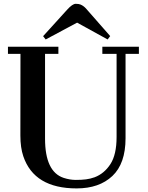

<svg xmlns="http://www.w3.org/2000/svg" viewBox="-20 -997 791 1026"><path d="M89.4 -709H22.5V-747.1H292V-709H220.7V-256.3Q220.7 -79.1 320.3 -46.4Q353.5 -35.6 385 -35.6Q416.5 -35.6 439.7 -38.6Q462.9 -41.5 485.8 -49.8Q537.1 -69.3 570.1 -120.1Q603 -170.9 603 -265.1V-709H526.9V-747.1H722.2V-709H650.9V-258.3Q650.9 -123 580.6 -56.6Q510.3 9.8 389.6 9.8Q162.6 9.8 104.5 -162.1Q88.9 -208 88.9 -272.9ZM210.4 -803.7 338.9 -945.3Q367.2 -976.6 384.5 -976.6Q401.9 -976.6 410.2 -972.7Q425.8 -966.3 439 -952.1L568.8 -804.2L555.2 -786.1L392.1 -876L224.1 -786.1Z"/></svg>

Font: Cantata One
Style: Regular
Weight: 400
Designer: Joana Maria Correia da Silva
Foundry: Joana Maria Correia da Silva
Version: Version 1.002